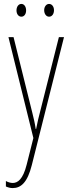

<svg xmlns="http://www.w3.org/2000/svg" viewBox="-20 -716 356 978"><path d="M64 -663C64 -646 73 -631 89 -631C103 -631 113 -644 113 -663C113 -682 103 -696 89 -696C73 -696 64 -680 64 -663ZM205 -664C205 -646 215 -631 230 -631C245 -631 255 -645 255 -664C255 -683 244 -696 230 -696C215 -696 205 -681 205 -664ZM23 -527 150 -13 116 122C97 198 70 216 45 216C34 216 20 212 10 206V234C22 239 32 242 45 242C87 242 120 213 142 125L306 -527H280L183 -142C177 -120 172 -99 164 -59H162C159 -73 161 -76 145 -140L49 -527Z"/></svg>

Font: Noto Sans Ethiopic ExtraCondensed Thin
Style: Regular
Weight: 100
Width: 2
Designer: Monotype Design Team
Foundry: Monotype Imaging Inc.
Version: Version 2.102